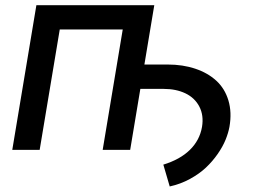

<svg xmlns="http://www.w3.org/2000/svg" viewBox="-20 -565 963 724"><path d="M26.3 0 117.2 -545.5H561.8L524.5 -321.7H612.2Q669.4 -321.7 716.4 -305.9Q763.5 -290.1 795.6 -260.7Q827.8 -231.2 841.3 -186.3Q854.8 -141.3 845.2 -86.6Q840.9 -63.2 830.4 -37.6Q820 -12.1 800.8 15.6Q781.6 43.3 756.6 66.9Q731.5 90.6 696 109.9Q660.5 129.3 620 138.1L595.9 55.8Q658.7 36.6 695.8 0.4Q733 -35.9 741.8 -86.6Q748.9 -130.3 731.5 -163.4Q714.1 -196.4 679 -213.1Q643.8 -229.8 597.3 -229.8H509.2L470.9 0H367.2L442.8 -453.8H205.3L129.6 0Z"/></svg>

Font: Karasuma Gothic
Style: Medium Italic
Weight: 500
Italic angle: 9.39998°
Designer: Rasmus Andersson / Ryoko Nishizuka
Foundry: Genbu
Version: Version 1.00